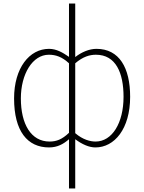

<svg xmlns="http://www.w3.org/2000/svg" viewBox="-20 -814 810 1077"><path d="M367 243H402V-33C441 -4 480 13 515 13C622 13 710 -91 710 -271C710 -434 649 -540 521 -540C481 -540 438 -522 402 -494V-794H367V-495C331 -520 296 -540 255 -540C145 -540 59 -433 59 -262C59 -78 134 13 255 13C302 13 336 -6 367 -33ZM402 -459C445 -496 483 -507 518 -507C630 -507 673 -405 673 -271C673 -124 609 -20 516 -20C487 -20 445 -30 402 -67ZM367 -69C328 -32 297 -20 258 -20C154 -20 97 -118 97 -262C97 -398 162 -507 254 -507C293 -507 328 -495 367 -459Z"/></svg>

Font: SSpoqa Han Sans Neo Thin
Style: Regular
Weight: 100
Designer: [Spoqa Han Sans Neo] Dong-huui Kim  Younghwa Kang  Yujin Lee  [Noto Sans] Ryoko NISHIZUKA  (kana & ideographs); Paul D. 
Foundry: Spoqa (http://www.spoqa-han-sans.com)
Version: Version 1.000